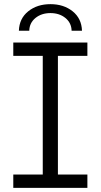

<svg xmlns="http://www.w3.org/2000/svg" viewBox="-20 -905 485 925"><path d="M121 -757H71Q73 -816 116 -850.5Q159 -885 223 -885Q287 -885 330 -850.5Q373 -816 375 -757H325Q324 -795 295 -818.5Q266 -842 223 -842Q180 -842 151 -818.5Q122 -795 121 -757ZM401 -636H259V-64H401V0H44V-64H186V-636H44V-700H401Z"/></svg>

Font: Montserrat Alternates
Style: Regular
Weight: 400
Designer: Julieta Ulanovsky
Foundry: Julieta Ulanovsky
Version: Version 7.200;PS 007.200;hotconv 1.0.88;makeotf.lib2.5.64775